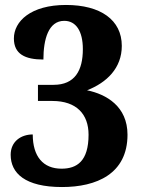

<svg xmlns="http://www.w3.org/2000/svg" viewBox="-20 -744 571 774"><path d="M230 10C369 10 494 -43 494 -201C494 -315 409 -364 331 -380C410 -411 471 -469 471 -559C471 -664 385 -724 246 -724C104 -724 36 -658 36 -589C36 -526 81 -504 155 -504C155 -585 175 -660 239 -660C286 -660 314 -619 314 -546C314 -460 282 -402 196 -402H133V-337H191C289 -337 337 -283 337 -201C337 -94 290 -64 228 -64C154 -64 112 -113 112 -202C65 -202 23 -174 23 -120C23 -46 81 10 230 10Z"/></svg>

Font: Noto Serif Sinhala SemiCondensed ExtraBold
Style: Regular
Weight: 800
Width: 4
Designer: Jelle Bosma - Monotype Design Team
Foundry: Monotype Imaging Inc.
Version: Version 2.007